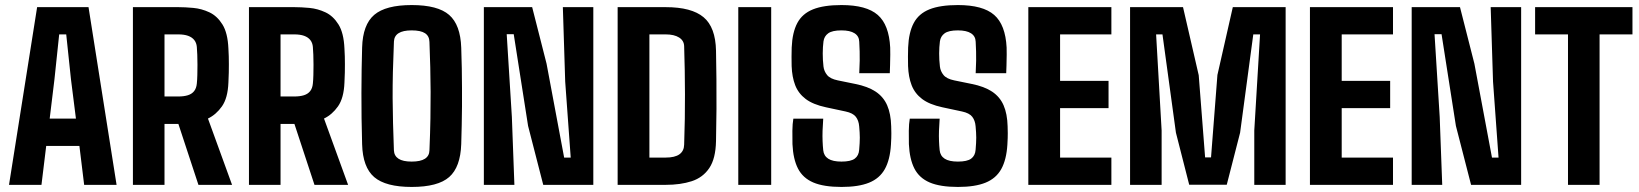

<svg xmlns="http://www.w3.org/2000/svg" viewBox="-20 -724 6421 752"><path d="M15.3 0 125.4 -696H326.7L436.6 0H309.6L291 -152.5H161L142.4 0ZM174.6 -259.4H277.4L258 -412.9L239.4 -589.3H211.8L193.2 -412.7Z M500.6 0V-696H678.5Q704.9 -696 737.3 -693Q769.7 -690 800.2 -675.7Q830.6 -661.4 851.3 -628.1Q872 -594.8 874.6 -533.8Q875.6 -518 876 -503.3Q876.4 -488.6 876.4 -473Q876.4 -457.5 876.1 -439.9Q875.8 -422.3 874.6 -400.6Q872.2 -339.9 849.3 -307.4Q826.4 -275 794.5 -259.7L888.9 0H757.2L678.7 -238.5H624.3V0ZM624.3 -346.1H678.4Q700.2 -346.1 715.9 -351Q731.5 -355.9 740.3 -367.1Q749.2 -378.3 750.9 -396.7Q752.4 -410.9 752.9 -430.3Q753.4 -449.8 753.4 -470.2Q753.4 -490.6 752.7 -509.2Q751.9 -527.7 750.9 -540.2Q749.5 -556.3 740.8 -567.3Q732.1 -578.2 716.5 -583.8Q701 -589.3 678.5 -589.3H624.3Z M955.1 0V-696H1133Q1159.4 -696 1191.8 -693Q1224.2 -690 1254.7 -675.7Q1285.1 -661.4 1305.8 -628.1Q1326.5 -594.8 1329.1 -533.8Q1330.1 -518 1330.5 -503.3Q1330.9 -488.6 1330.9 -473Q1330.9 -457.5 1330.6 -439.9Q1330.3 -422.3 1329.1 -400.6Q1326.7 -339.9 1303.8 -307.4Q1280.9 -275 1249 -259.7L1343.4 0H1211.7L1133.2 -238.5H1078.8V0ZM1078.8 -346.1H1132.9Q1154.7 -346.1 1170.4 -351Q1186 -355.9 1194.8 -367.1Q1203.7 -378.3 1205.4 -396.7Q1206.9 -410.9 1207.4 -430.3Q1207.9 -449.8 1207.9 -470.2Q1207.9 -490.6 1207.2 -509.2Q1206.4 -527.7 1205.4 -540.2Q1204 -556.3 1195.3 -567.3Q1186.6 -578.2 1171 -583.8Q1155.5 -589.3 1133 -589.3H1078.8Z M1592.5 8.2Q1490.7 8.2 1445.7 -30.3Q1400.8 -68.9 1398.3 -158.7Q1396.7 -211.6 1396.1 -261.9Q1395.6 -312.2 1395.6 -359.8Q1395.6 -407.3 1396.4 -452Q1397.2 -496.8 1398.3 -538.1Q1400.8 -627.3 1445.7 -665.8Q1490.7 -704.2 1592.5 -704.2Q1694.8 -704.2 1739.1 -665.6Q1783.5 -627 1786.5 -537.3Q1788 -495.3 1788.7 -456Q1789.4 -416.8 1789.5 -379.7Q1789.7 -342.5 1789.5 -306.3Q1789.2 -270.1 1788.4 -233.7Q1787.5 -197.3 1786.5 -159.6Q1783.5 -69.4 1739.3 -30.6Q1695.2 8.2 1592.5 8.2ZM1592.5 -91.1Q1626.9 -91.1 1644.2 -102.2Q1661.5 -113.3 1662 -135.2Q1664.9 -203.9 1665.8 -259.7Q1666.8 -315.4 1666.6 -364.4Q1666.4 -413.5 1665.2 -460.9Q1663.9 -508.3 1662 -559.9Q1661.5 -582.7 1644.8 -593.8Q1628 -605 1592.5 -605Q1558.2 -605 1541.1 -594Q1523.9 -583.1 1522.9 -561.3Q1520.1 -495.9 1518.8 -441.9Q1517.6 -387.9 1517.8 -339.3Q1518.1 -290.6 1519.4 -241.2Q1520.8 -191.8 1522.8 -135.2Q1523.8 -113.5 1540.9 -102.3Q1557.9 -91.1 1592.5 -91.1Z M1875.1 0V-696H2064.3L2120.7 -474.5L2189.6 -106.7H2215.3L2193.7 -404.5L2184.5 -696H2303.8V0H2107.7L2048.3 -230.9L1992.1 -590.1H1964.6L1984.8 -266.2L1994.7 0Z M2399.1 0V-696H2587.1Q2688.7 -696 2735.6 -656.6Q2782.6 -617.3 2784.4 -525.3Q2785.5 -471.3 2786 -414.1Q2786.5 -356.9 2786.2 -296.5Q2785.9 -236 2784.4 -171.8Q2783.1 -102.9 2758.1 -65.8Q2733.2 -28.7 2689.3 -14.3Q2645.5 0 2586.9 0ZM2523.5 -106.8H2586.9Q2623.4 -106.8 2641.3 -119.8Q2659.1 -132.7 2659.6 -157.5Q2661.5 -210.1 2662.2 -259.1Q2662.9 -308 2662.8 -355.1Q2662.8 -402.1 2661.9 -448.7Q2661 -495.2 2659.6 -542.8Q2659.1 -564.9 2639.8 -577.1Q2620.5 -589.3 2587.1 -589.3H2523.5Z M2871.6 0V-696H3000.5V0Z M3276 8.2Q3206.3 8.2 3165.3 -9.3Q3124.3 -26.9 3105.4 -63.9Q3086.5 -100.8 3083.8 -159.5Q3083.2 -184.4 3083.5 -211.8Q3083.8 -239.3 3087.3 -259.3H3204.3Q3202.4 -233.7 3201.7 -212.1Q3201 -190.6 3201.8 -171.9Q3202.5 -153.3 3204.3 -135.8Q3206.5 -113.7 3224 -102.4Q3241.4 -91.1 3275.8 -91.1Q3312.1 -91.1 3327.8 -102.7Q3343.5 -114.3 3345.1 -137.4Q3347.6 -165.9 3347.6 -185Q3347.5 -204.2 3345.1 -229.3Q3343.3 -252.1 3331.9 -266.7Q3320.5 -281.3 3291.7 -287.4L3215 -303.8Q3164.2 -314.7 3135.5 -336.4Q3106.9 -358.1 3094.5 -390.3Q3082.1 -422.5 3080.6 -465.1Q3080.1 -484.5 3080.2 -502.1Q3080.3 -519.6 3080.8 -537.9Q3083.3 -597.4 3102.9 -634Q3122.4 -670.6 3164.3 -687.4Q3206.2 -704.2 3275.8 -704.2Q3373.6 -704.2 3417.9 -665.5Q3462.1 -626.9 3466.6 -537.8Q3467.1 -530.4 3466.9 -509.9Q3466.7 -489.4 3466.1 -468.1Q3465.5 -446.8 3465 -437.4H3345.4Q3346.9 -466.8 3347.2 -486Q3347.5 -505.3 3347 -522.1Q3346.5 -538.9 3345.4 -560.5Q3344.7 -582.5 3327 -593.7Q3309.4 -605 3275.6 -605Q3239.7 -605 3223.8 -593.5Q3208 -582 3205.3 -561.9Q3202.5 -540.2 3202.4 -514.9Q3202.3 -489.6 3205.3 -463.5Q3207.5 -444.7 3219.6 -430Q3231.6 -415.3 3261.4 -409.2L3329.4 -395.3Q3378.9 -385.5 3409.6 -365.2Q3440.2 -344.8 3454.7 -311.6Q3469.2 -278.4 3470.5 -229.4Q3471.1 -212 3471.1 -202.1Q3471.1 -192.3 3470.8 -183.1Q3470.6 -174 3469.6 -157.9Q3466 -98.4 3445.6 -61.8Q3425.2 -25.2 3383.9 -8.5Q3342.6 8.2 3276 8.2Z M3732 8.2Q3662.3 8.2 3621.3 -9.3Q3580.3 -26.9 3561.4 -63.9Q3542.5 -100.8 3539.8 -159.5Q3539.2 -184.4 3539.5 -211.8Q3539.8 -239.3 3543.3 -259.3H3660.3Q3658.4 -233.7 3657.7 -212.1Q3657 -190.6 3657.8 -171.9Q3658.5 -153.3 3660.3 -135.8Q3662.5 -113.7 3680 -102.4Q3697.4 -91.1 3731.8 -91.1Q3768.1 -91.1 3783.8 -102.7Q3799.5 -114.3 3801.1 -137.4Q3803.6 -165.9 3803.6 -185Q3803.5 -204.2 3801.1 -229.3Q3799.3 -252.1 3787.9 -266.7Q3776.5 -281.3 3747.7 -287.4L3671 -303.8Q3620.2 -314.7 3591.5 -336.4Q3562.9 -358.1 3550.5 -390.3Q3538.1 -422.5 3536.6 -465.1Q3536.1 -484.5 3536.2 -502.1Q3536.3 -519.6 3536.8 -537.9Q3539.3 -597.4 3558.9 -634Q3578.4 -670.6 3620.3 -687.4Q3662.2 -704.2 3731.8 -704.2Q3829.6 -704.2 3873.9 -665.5Q3918.1 -626.9 3922.6 -537.8Q3923.1 -530.4 3922.9 -509.9Q3922.7 -489.4 3922.1 -468.1Q3921.5 -446.8 3921 -437.4H3801.4Q3802.9 -466.8 3803.2 -486Q3803.5 -505.3 3803 -522.1Q3802.5 -538.9 3801.4 -560.5Q3800.7 -582.5 3783 -593.7Q3765.4 -605 3731.6 -605Q3695.7 -605 3679.8 -593.5Q3664 -582 3661.3 -561.9Q3658.5 -540.2 3658.4 -514.9Q3658.3 -489.6 3661.3 -463.5Q3663.5 -444.7 3675.6 -430Q3687.6 -415.3 3717.4 -409.2L3785.4 -395.3Q3834.9 -385.5 3865.6 -365.2Q3896.2 -344.8 3910.7 -311.6Q3925.2 -278.4 3926.5 -229.4Q3927.1 -212 3927.1 -202.1Q3927.1 -192.3 3926.8 -183.1Q3926.6 -174 3925.6 -157.9Q3922 -98.4 3901.6 -61.8Q3881.2 -25.2 3839.9 -8.5Q3798.6 8.2 3732 8.2Z M4007.6 0V-696H4332.9V-589.3H4132V-407.3H4321.8V-300.6H4132V-106.8H4332.9V0Z M4406.1 0V-696H4613.5L4675 -429.3L4700 -107.5H4723.2L4748.2 -430.3L4808.5 -696H5015.4V0H4892.6V-212.9L4915.2 -589.3H4888.7L4837.1 -204.4L4784.8 -0.5H4637.7L4585.7 -204.4L4533 -589.3H4508.1L4529.7 -212.9V0Z M5110.6 0V-696H5435.9V-589.3H5235V-407.3H5424.8V-300.6H5235V-106.8H5435.9V0Z M5509.1 0V-696H5698.3L5754.7 -474.5L5823.6 -106.7H5849.3L5827.7 -404.5L5818.5 -696H5937.8V0H5741.7L5682.3 -230.9L5626.1 -590.1H5598.6L5618.8 -266.2L5628.7 0Z M6121.3 0V-589.3H5992.5V-696H6373.8V-589.3H6245V0Z"/></svg>

Font: Big Shoulders Text SC Thin
Style: Regular
Weight: 100
Designer: Patric King
Foundry: XO Type Co
Version: Version 2.002